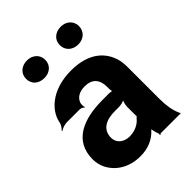

<svg xmlns="http://www.w3.org/2000/svg" viewBox="-211 -839 958 958"><g transform="rotate(-45 268.0 -359.5)"><path d="M482 -128V-352C482 -383 477 -410 466 -433C435 -501 368 -538 270 -538C201 -538 145 -519 106 -488C79 -467 55 -436 47 -397C45 -382 33 -365 24 -358L27 -355C35 -362 57 -370 72 -370H165C173 -370 184 -364 187 -359L190 -361C187 -366 187 -383 189 -390C198 -419 226 -434 262 -434C315 -434 340 -404 340 -353V-338C340 -331 342 -318 346 -314L349 -317C345 -321 332 -323 325 -323H277C143 -323 33 -279 33 -148C33 -125 38 -104 47 -85C74 -30 132 10 213 10C270 10 311 -11 339 -40C343 -44 349 -50 350 -54L346 -55C345 -51 347 -43 348 -37C350 -26 353 -16 357 -7C358 -5 357 1 356 3L359 5C360 3 364 0 367 0H499C501 0 503 2 504 3L506 1C505 0 503 -2 503 -4C503 -5 505 -7 505 -7L502 -10C488 -43 482 -80 482 -128ZM174 -159C174 -218 221 -240 282 -240H311C325 -240 349 -246 356 -253L353 -256C346 -249 340 -225 340 -211V-162C340 -159 340 -145 342 -143L345 -146C343 -148 335 -141 333 -138C315 -115 284 -98 244 -98C205 -98 174 -122 174 -159ZM150 -605C188 -605 217 -629 217 -667C217 -704 188 -729 150 -729C112 -729 82 -705 82 -667C82 -628 111 -605 150 -605ZM388 -604C426 -604 455 -629 455 -667C455 -704 426 -729 388 -729C350 -729 320 -705 320 -667C320 -629 349 -604 388 -604Z"/></g></svg>

Font: Asimov
Style: Edge
Weight: 500
Designer: Google
Version: Version 2.000980: 2014